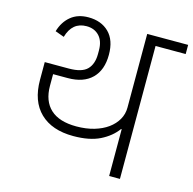

<svg xmlns="http://www.w3.org/2000/svg" viewBox="-103 -807 918 911"><g transform="rotate(15 356.0 -351.0)"><path d="M511 -230H508Q479 -190 428 -164.5Q377 -139 297 -139Q192 -139 134 -195Q76 -251 76 -356V-443H194Q258 -443 284 -469.5Q310 -496 310 -546V-563Q310 -609 286.5 -634Q263 -659 224 -659Q154 -659 132 -582L88 -598Q102 -646 136 -674Q170 -702 222 -702Q285 -702 323 -664.5Q361 -627 361 -555Q361 -480 319.5 -439Q278 -398 201 -398H129V-341Q129 -266 172 -226.5Q215 -187 299 -187Q347 -187 386 -198.5Q425 -210 452.5 -230Q480 -250 495.5 -277Q511 -304 511 -336V-698H712V-653H564V0H511Z"/></g></svg>

Font: IBM Plex Sans Devanagari Light
Style: Regular
Weight: 300
Designer: Mike Abbink, Paul van der Laan, Pieter van Rosmalen, Erin McLaughlin
Foundry: Bold Monday
Version: Version 1.1